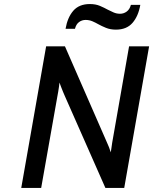

<svg xmlns="http://www.w3.org/2000/svg" viewBox="-20 -929 757 949"><path d="M85 0 208 -700H301L509 -224Q513.5 -215 519.2 -200.2Q525 -185.5 527.5 -176Q529 -185.5 531 -199Q533 -212.5 534.5 -223.5L618 -700H717L594 0H501L299.5 -456.5Q296.5 -463 291.2 -476Q286 -489 281 -501.8Q276 -514.5 274 -521Q273.5 -515 271.8 -502Q270 -489 267.8 -476Q265.5 -463 264 -455L183.5 0ZM553 -782.5Q525.5 -782.5 503.5 -791.5Q481.5 -800.5 465.5 -809.5Q452.5 -817 436.8 -823.8Q421 -830.5 403 -830.5Q385 -830.5 370.5 -819.8Q356 -809 350.5 -786.5H304Q313.5 -842.5 342.2 -875.8Q371 -909 424 -909Q452.5 -909 473.8 -900Q495 -891 513 -881Q526.5 -874 541.5 -867.5Q556.5 -861 573.5 -861Q591.5 -861 606.2 -871.8Q621 -882.5 627 -905H673.5Q664 -849.5 635 -816Q606 -782.5 553 -782.5Z"/></svg>

Font: Overpass Medium
Style: Italic
Weight: 500
Italic angle: -10°
Designer: Delve Withrington, Dave Bailey, Thomas Jockin
Foundry: Delve Fonts LLC
Version: Version 4.000